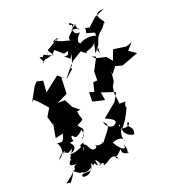

<svg xmlns="http://www.w3.org/2000/svg" viewBox="-202 -1315 1376 1515"><g transform="rotate(-20 486.0 -557.0)"><path d="M659 -825 604 -721 603 -646 568 -642 550 -568 510 -581 509 -502 608 -479 597 -547 711 -509 704 -494 671 -438 556 -343C580 -332 677 -296 596 -263C629 -275 673 -248 641 -246C659 -302 566 -213 531 -323C585 -280 555 -266 478 -165C501 -144 455 -196 470 -163C373 -155 431 -203 414 -149C359 -126 372 -185 325 -211C321 -138 299 -153 334 -222C289 -215 291 -195 326 -185C386 -147 335 -236 312 -198C355 -231 268 -160 194 -172C246 -178 277 -215 230 -257C290 -263 247 -253 261 -304C286 -309 268 -245 355 -324C365 -235 322 -277 340 -252C367 -337 389 -300 334 -365C423 -411 373 -385 371 -472L398 -474L346 -517L310 -587L249 -585L339 -629L345 -767L383 -742L448 -799L439 -816L380 -743L318 -791L194 -694L201 -790L151 -802L124 -774L59 -656L77 -675L108 -648L173 -574L134 -508L155 -436L161 -455L139 -330L206 -345C190 -322 202 -268 135 -290C156 -256 174 -199 103 -157C184 -261 189 -168 142 -204C198 -199 175 -167 231 -210C200 -141 187 -148 194 -130C157 -96 170 -78 225 -83C167 -64 222 -19 221 -58C137 -27 171 12 169 -23C91 46 78 32 124 39C112 70 188 -28 175 -39C230 -9 233 22 260 -46C235 17 231 -76 233 -42C223 21 304 9 320 -23C309 51 206 43 242 10C307 1 322 23 333 -51C360 11 334 -68 379 -22C371 -82 354 -62 381 -55C428 4 383 4 360 -45C367 12 414 -29 423 -16C473 -13 424 -29 422 0C469 -1 504 -80 555 -9C509 -30 534 -11 590 -74C584 -29 627 -22 647 -29C605 -8 663 -24 624 -106C641 -55 603 -50 549 -143C560 -148 635 -175 648 -119C614 -175 653 -229 662 -232C634 -201 689 -142 732 -148C759 -216 675 -219 719 -256C740 -216 658 -217 660 -223C694 -264 712 -290 747 -365C736 -379 749 -420 767 -413L705 -414L694 -505L701 -556L723 -596L732 -684V-649L775 -704L831 -688L972 -741L912 -782L960 -836L910 -819L804 -834L772 -749L734 -795L647 -816L626 -839ZM536 -932C540 -940 566 -882 605 -878C579 -898 654 -884 686 -940C676 -932 673 -876 659 -851C723 -910 683 -883 701 -819C682 -914 666 -856 668 -869C721 -897 709 -947 739 -979C759 -1007 775 -1002 807 -1055C815 -1044 815 -1045 810 -1069C799 -1085 729 -1158 844 -1159L757 -1122L689 -1059L655 -1067C653 -1005 633 -1036 663 -1021C745 -1000 705 -1011 717 -978C685 -1000 596 -987 581 -965C542 -982 590 -1034 604 -1051C544 -1036 536 -1125 600 -1111C565 -1148 540 -1067 545 -1086C596 -1163 528 -1101 550 -1148C610 -1109 592 -1056 610 -1077C564 -1104 501 -1067 566 -1096C468 -1015 510 -1030 558 -959C529 -1042 458 -1011 408 -1051C413 -1090 424 -1049 431 -1065C391 -1042 340 -1044 416 -1067C292 -974 306 -1030 348 -951C267 -972 283 -995 262 -967C250 -905 293 -973 236 -972C264 -913 265 -928 242 -919C311 -965 341 -1031 275 -940L338 -956L366 -988L428 -934L492 -950C489 -958 468 -967 457 -919C440 -898 412 -927 429 -907C398 -939 458 -878 465 -878C456 -875 518 -958 507 -902C563 -913 499 -902 542 -958C445 -909 488 -826 428 -804L477 -857L563 -909Z"/></g></svg>

Font: Hussar Lance
Style: ExBdObl
Weight: 700
Foundry: Cannot Into Space Fonts, PlusOne Fonts
Version: Version 2.270